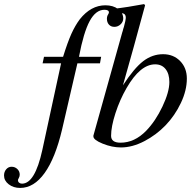

<svg xmlns="http://www.w3.org/2000/svg" viewBox="-156 -713 954 943"><path d="M53.2 -401.9 60.1 -434.1H153.8Q176.3 -506.3 194.6 -546.9Q212.9 -587.4 235.8 -618.2Q290.5 -687 361.8 -687Q399.4 -687 424.3 -668.5Q449.2 -649.9 449.2 -622.1Q449.2 -605.5 436 -593.3Q422.9 -581.1 405.8 -581.1Q389.2 -581.1 379.2 -592Q369.1 -603 369.1 -621.1Q369.1 -632.8 375 -642.1Q378.9 -648.4 378.9 -651.9Q378.9 -665 356.9 -665Q314.5 -665 284.4 -609.4Q254.4 -553.7 231.9 -434.1H340.8L335 -401.9H224.1L148.9 -77.1Q115.7 63.5 63.2 136.7Q10.7 210 -57.1 210Q-90.3 210 -113.3 192.1Q-136.2 174.3 -136.2 148.9Q-136.2 130.9 -125.5 118.4Q-114.7 106 -99.1 106Q-82.5 106 -70.8 117.2Q-59.1 128.4 -59.1 145Q-59.1 153.3 -64 162.1Q-67.9 168.5 -67.9 171.9Q-67.9 179.2 -62.3 184.1Q-56.6 189 -47.9 189Q15.6 189 51.8 23.9L144 -401.9Z M396 -651.9V-668.9Q472.2 -677.7 551.8 -692.9L556.6 -687Q500.5 -478.5 447.8 -293.9Q502.4 -377.9 547.1 -412.4Q591.8 -446.8 645 -446.8Q695.8 -446.8 728.8 -413.1Q761.7 -379.4 761.7 -327.1Q761.7 -269 732.4 -207.3Q703.1 -145.5 657.5 -97.9Q611.8 -50.3 552.7 -19.5Q493.7 11.2 438 11.2Q394.5 11.2 348.6 -7.3Q302.7 -25.9 302.7 -43V-46.9L444.8 -555.2L446.8 -561Q448.7 -570.3 452.6 -581.1Q461.9 -615.7 461.9 -625Q461.9 -641.6 451.4 -646Q440.9 -650.4 396 -651.9ZM606 -397Q532.7 -397 465.8 -280.8Q432.6 -223.6 411.1 -157.2Q389.6 -90.8 389.6 -45.9Q389.6 -12.2 436 -12.2Q504.9 -12.2 562 -70.8Q607.9 -118.2 641.8 -189.7Q675.8 -261.2 675.8 -310.1Q675.8 -350.6 657.2 -373.8Q638.7 -397 606 -397Z"/></svg>

Font: Accordance
Style: Italic
Weight: 400
Italic angle: -11°
Version: Version 1.2 (build January 31, 2020) Miklal Software Solutio